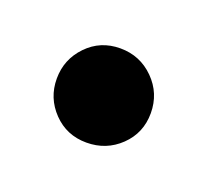

<svg xmlns="http://www.w3.org/2000/svg" viewBox="-38 -136 197 182"><g transform="rotate(20 60.0 -45.5)"><path d="M60 2Q40 2 26.5 -12Q13 -26 13 -45.5Q13 -65 26.5 -79Q40 -93 60 -93Q80 -93 94 -79Q108 -65 108 -45Q108 -25 94 -11.5Q80 2 60 2Z"/></g></svg>

Font: Sofia
Style: Regular
Weight: 400
Designer: Paula Nazal and Daniel Hernndez
Foundry: Paula Nazal, Daniel Hernndez
Version: Version 1.001